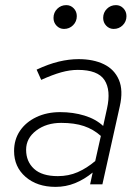

<svg xmlns="http://www.w3.org/2000/svg" viewBox="-20 -720 542 750"><path d="M197 10Q125 10 80 -29Q35 -68 35 -130Q35 -175 58 -209Q81 -243 122 -262.5Q163 -282 215 -282Q266 -282 310 -268.5Q354 -255 383 -228L398 -296Q414 -368 388 -407.5Q362 -447 284 -447Q253 -447 219 -437.5Q185 -428 141 -408L123 -448Q170 -470 210 -479.5Q250 -489 287 -489Q345 -489 386 -469Q427 -449 444.5 -408Q462 -367 448 -305L380 0H332L342 -46Q309 -19 273 -4.5Q237 10 197 10ZM206 -32Q248 -32 283.5 -47.5Q319 -63 352 -91L374 -189Q345 -215 308 -227.5Q271 -240 219 -240Q161 -240 121.5 -210Q82 -180 82 -135Q82 -89 113 -60.5Q144 -32 206 -32ZM230 -607Q213 -607 201 -619.5Q189 -632 189 -650Q189 -671 203.5 -685.5Q218 -700 239 -700Q256 -700 268 -687.5Q280 -675 280 -657Q280 -636 265.5 -621.5Q251 -607 230 -607ZM424 -607Q407 -607 395 -619.5Q383 -632 383 -650Q383 -671 397.5 -685.5Q412 -700 433 -700Q450 -700 462 -687.5Q474 -675 474 -657Q474 -636 459.5 -621.5Q445 -607 424 -607Z"/></svg>

Font: Red Hat Text VF
Style: Italic
Weight: 300
Italic angle: -12°
Designer: Pentagram, MCKL
Foundry: Pentagram, MCKL
Version: Version 1.023